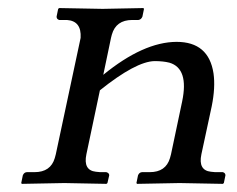

<svg xmlns="http://www.w3.org/2000/svg" viewBox="-20 -451 583 472"><path d="M192.4 -71.8Q184.1 -32.2 215.8 -28.8Q220.7 -28.3 226.1 -27.8H241.2Q248.5 -25.9 248.5 -20L244.1 -1L241.7 1Q240.7 1 138.2 -1L33.7 1L32.2 -1L36.1 -20Q39.1 -27.3 45.9 -27.8H64.9Q104.5 -27.8 114.7 -62.5Q116.2 -67.4 117.2 -71.8L178.2 -357.9Q180.7 -399.4 144.5 -401.9H125.5Q119.1 -403.8 119.1 -410.2L123 -429.2L125.5 -431.2Q126.5 -431.2 232.4 -429.2L332.5 -431.2L334 -429.2L330.1 -410.2Q327.1 -402.8 320.3 -401.9H305.2Q265.1 -401.9 254.9 -365.7Q253.9 -361.3 252.9 -357.9L233.9 -267.1Q332.5 -347.7 414.1 -348.1Q493.2 -348.1 504.9 -270.5Q509.8 -235.8 500.5 -189.9L475.1 -71.8Q466.8 -32.2 498.5 -28.8Q503.9 -28.3 508.8 -27.8H527.8Q534.2 -25.9 534.2 -20L530.3 -1L527.8 1Q526.9 1 421.4 -1L316.9 1L315.4 -1L319.3 -20Q322.3 -27.3 329.1 -27.8H348.1Q387.7 -27.8 397.9 -62.5Q399.4 -67.4 400.4 -71.8L427.7 -201.2Q444.8 -282.7 396.5 -296.9Q381.3 -300.8 359.9 -300.8Q314 -299.8 225.6 -229Z"/></svg>

Font: Linux Biolinum Capitals O
Style: Italic Samll Caps
Weight: 400
Italic angle: -12°
Designer: Philipp H. Poll
Foundry: Philipp H. Poll
Version: Version 0.6.2